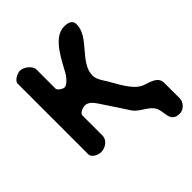

<svg xmlns="http://www.w3.org/2000/svg" viewBox="-236 -856 1179 1179"><g transform="rotate(-45 353.5 -266.5)"><path d="M447 -47C476 -9 523 3 553 40C591 85 552 174 641 174C675 174 707 142 707 107V-27C707 -83 646 -92 607 -107C542 -130 494 -237 467 -280C451 -305 427 -338 427 -370C427 -482 581 -550 581 -662C581 -699 549 -707 517 -707C414 -707 352 -550 313 -487C305 -476 278 -440 253 -440C242 -440 210 -459 210 -473V-640C210 -673 164 -707 133 -707C112 -707 67 -686 67 -660V-47C67 -17 109 0 133 0C168 0 210 -26 210 -67V-240C210 -262 248 -274 264 -274C296 -274 317 -244 333 -220C351 -194 430 -73 447 -47Z"/></g></svg>

Font: Asimov Print
Style: Regular
Weight: 500
Designer: Google
Version: Version 2.000980: 2014